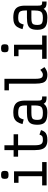

<svg xmlns="http://www.w3.org/2000/svg" viewBox="1341 -2245 918 3640"><g transform="rotate(-90 1800.0 -425.0)"><path d="M280 0V-591L338 -533H154V-618H372V0ZM105 0V-85H547V0ZM305 -722Q261 -722 245 -737Q229 -752 229 -793Q229 -834 245 -849Q261 -864 305 -864Q349 -864 365 -849Q381 -834 381 -793Q381 -752 365 -737Q349 -722 305 -722Z M965 14Q896 14 854 -10Q812 -34 793 -86.5Q774 -139 774 -223V-541H650V-626H774V-800H866V-626H1074V-541H866V-223Q866 -138 888 -104.5Q910 -71 965 -71Q1001 -71 1020 -76.5Q1039 -82 1049 -95.5Q1059 -109 1068 -136L1154 -106Q1140 -61 1117.5 -35Q1095 -9 1058.5 2.5Q1022 14 965 14Z M1484 14Q1399 14 1349 -4.5Q1299 -23 1277 -64.5Q1255 -106 1255 -176Q1255 -253 1277 -296Q1299 -339 1349 -356Q1399 -373 1484 -373H1621V-411Q1621 -459 1609 -487.5Q1597 -516 1567.5 -527.5Q1538 -539 1484 -539Q1442 -539 1418 -530.5Q1394 -522 1380 -499Q1366 -476 1355 -435L1267 -457Q1284 -520 1309.5 -558Q1335 -596 1377 -614Q1419 -632 1484 -632Q1570 -632 1620 -608.5Q1670 -585 1691.5 -536Q1713 -487 1713 -411V-166Q1713 -128 1719 -110.5Q1725 -93 1742 -88.5Q1759 -84 1791 -85V-1Q1734 2 1701.5 -10.5Q1669 -23 1653 -56Q1635 -30 1611.5 -14.5Q1588 1 1557 7.5Q1526 14 1484 14ZM1484 -71Q1538 -71 1567.5 -84.5Q1597 -98 1609 -131.5Q1621 -165 1621 -224V-289H1484Q1430 -289 1400 -281Q1370 -273 1358.5 -249Q1347 -225 1347 -176Q1347 -136 1358.5 -113Q1370 -90 1400 -80.5Q1430 -71 1484 -71Z M2204 14Q2140 14 2102.5 -7Q2065 -28 2049.5 -78Q2034 -128 2034 -214V-715H1908V-800H2126V-214Q2126 -160 2133.5 -128.5Q2141 -97 2158 -84Q2175 -71 2204 -71Q2224 -71 2243.5 -81.5Q2263 -92 2296 -120L2348 -41Q2306 -10 2275 2Q2244 14 2204 14Z M2680 0V-591L2738 -533H2554V-618H2772V0ZM2505 0V-85H2947V0ZM2705 -722Q2661 -722 2645 -737Q2629 -752 2629 -793Q2629 -834 2645 -849Q2661 -864 2705 -864Q2749 -864 2765 -849Q2781 -834 2781 -793Q2781 -752 2765 -737Q2749 -722 2705 -722Z M3284 14Q3199 14 3149 -4.5Q3099 -23 3077 -64.5Q3055 -106 3055 -176Q3055 -253 3077 -296Q3099 -339 3149 -356Q3199 -373 3284 -373H3421V-411Q3421 -459 3409 -487.5Q3397 -516 3367.5 -527.5Q3338 -539 3284 -539Q3242 -539 3218 -530.5Q3194 -522 3180 -499Q3166 -476 3155 -435L3067 -457Q3084 -520 3109.5 -558Q3135 -596 3177 -614Q3219 -632 3284 -632Q3370 -632 3420 -608.5Q3470 -585 3491.5 -536Q3513 -487 3513 -411V-166Q3513 -128 3519 -110.5Q3525 -93 3542 -88.5Q3559 -84 3591 -85V-1Q3534 2 3501.5 -10.5Q3469 -23 3453 -56Q3435 -30 3411.5 -14.5Q3388 1 3357 7.5Q3326 14 3284 14ZM3284 -71Q3338 -71 3367.5 -84.5Q3397 -98 3409 -131.5Q3421 -165 3421 -224V-289H3284Q3230 -289 3200 -281Q3170 -273 3158.5 -249Q3147 -225 3147 -176Q3147 -136 3158.5 -113Q3170 -90 3200 -80.5Q3230 -71 3284 -71Z"/></g></svg>

Font: Victor Mono Thin SemiBold
Style: Regular
Weight: 600
Monospace: yes
Version: Version 1.561;gftools[0.9.30]